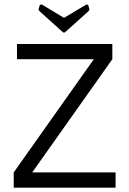

<svg xmlns="http://www.w3.org/2000/svg" viewBox="-20 -862 594 882"><path d="M278 -713H270L160 -812L157 -819L163 -839L171 -842L274 -780L378 -842L385 -839L391 -819L388 -812ZM511 -70V0H43V-70L411 -590H58V-660H496V-590L128 -70Z"/></svg>

Font: Quattrocento Sans
Style: Regular
Weight: 400
Designer: Pablo Impallari
Foundry: Pablo Impallari, Igino Marini, Brenda Gallo
Version: Version 2.000